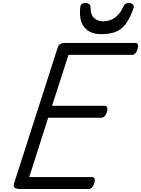

<svg xmlns="http://www.w3.org/2000/svg" viewBox="-20 -1267 945 1287"><path d="M114 0Q89 0 78.5 -9Q68 -18 75 -40L368 -952Q372 -965 383.5 -972Q395 -979 415 -979H888Q899 -979 903.5 -969.5Q908 -960 902 -939Q897 -920 887 -909.5Q877 -899 866 -899H439L329 -558H683Q694 -558 698 -548Q702 -538 697 -518Q691 -498 681 -488Q671 -478 660 -478H303L176 -80H598Q609 -80 613.5 -70.5Q618 -61 612 -40Q607 -21 597 -10.5Q587 0 576 0ZM657 -1038Q584 -1038 546 -1083Q508 -1128 518 -1219Q520 -1234 529 -1240.5Q538 -1247 553 -1247Q568 -1247 577.5 -1239.5Q587 -1232 587 -1219Q586 -1169 610.5 -1146.5Q635 -1124 672 -1124Q719 -1124 752.5 -1150.5Q786 -1177 804 -1217Q812 -1235 821 -1241Q830 -1247 844 -1247Q861 -1247 870.5 -1237.5Q880 -1228 875 -1213Q852 -1145 823 -1106.5Q794 -1068 754 -1053Q714 -1038 657 -1038Z"/></svg>

Font: Playwrite IE
Style: Regular
Weight: 400
Designer: Veronika Burian, José Scaglione
Foundry: TypeTogether
Version: Version 1.002